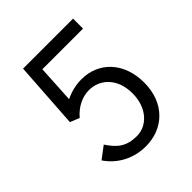

<svg xmlns="http://www.w3.org/2000/svg" viewBox="-179 -735 858 858"><g transform="rotate(-45 250.0 -306.0)"><path d="M249 11C360 11 445 -67 445 -196C445 -324 365 -405 257 -405C222 -405 188 -397 155 -381L165 -560H422V-623H106L85 -306L129 -288C160 -325 203 -347 246 -347C317 -347 374 -292 374 -199C374 -107 317 -50 253 -50C188 -50 155 -76 121 -128L64 -85C105 -24 173 11 249 11Z"/></g></svg>

Font: Inconsolata Thin
Style: Regular
Weight: 100
Monospace: yes
Designer: Raph Levien, Cyreal, Brenton Simpson
Foundry: Raph Levien, Cyreal, Google
Version: Version 3.100